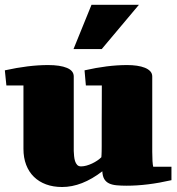

<svg xmlns="http://www.w3.org/2000/svg" viewBox="-28 -750 718 781"><path d="M271 -550.3 344.2 -730.5H537.1L385.7 -550.3ZM315.9 -463.9Q410.2 -485.4 489.3 -485.4Q510.3 -485.4 528.8 -482.7Q547.4 -480 561.3 -474.4Q575.2 -468.8 583.3 -460Q591.3 -451.2 591.3 -439V-132.8Q591.3 -88.4 595.2 -71.8H669.4V-17.1Q570.8 5.4 487.3 5.4Q464.4 5.4 446.3 3.7Q428.2 2 415.8 -3.9Q403.3 -9.8 396.2 -21.5Q389.2 -33.2 388.2 -53.2Q305.2 10.7 224.6 10.7Q188.5 10.7 159.4 0Q130.4 -10.7 109.9 -30.8Q89.4 -50.8 78.4 -79.6Q67.4 -108.4 67.4 -144.5V-402.3H-2L-8.3 -463.9Q88.9 -485.4 167.5 -485.4Q216.3 -485.4 244.1 -473.9Q272 -462.4 272 -439V-135.7Q272.5 -126 273.4 -115Q274.4 -104 277.3 -94.7Q280.3 -85.4 285.9 -79.3Q291.5 -73.2 301.8 -73.2Q312 -73.2 323.7 -76.4Q335.4 -79.6 346.7 -85Q357.9 -90.3 367.7 -96.9Q377.4 -103.5 384.3 -110.4Q384.8 -115.2 385 -121.1Q385.3 -127 385.5 -135.3Q385.7 -143.6 385.7 -155.5Q385.7 -167.5 385.7 -184.1Q385.7 -186 385.7 -189.2Q385.7 -192.4 385.7 -200Q385.7 -207.5 385.7 -221.2Q385.7 -234.9 385.7 -258.5Q385.7 -282.2 386 -317.1Q386.2 -352.1 386.2 -402.3H321.3Z"/></svg>

Font: Tienne Black
Style: Regular
Weight: 900
Designer: vernon adams
Foundry: vernon adams
Version: Version 001.001